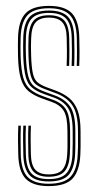

<svg xmlns="http://www.w3.org/2000/svg" viewBox="-20 -626 333 652"><path d="M145 6Q91.8 6 67.6 -18.8Q43.5 -43.5 42 -101.2Q41.5 -125.2 41.2 -149.1Q41 -173 42.2 -199.2H50.8Q49.8 -173 49.9 -148Q50 -123 50.5 -101.8Q51.8 -48.2 73.8 -25.1Q95.8 -2 145 -2Q197.2 -2 219.4 -25.6Q241.5 -49.2 243.8 -100.5Q244.8 -115 244.9 -127.8Q245 -140.5 244.9 -153.5Q244.8 -166.5 244.8 -181.5Q244.8 -239.5 226.2 -267.6Q207.8 -295.8 167.8 -310.2L134.8 -322.5Q113.8 -330 101.8 -339.5Q89.8 -349 84.1 -370.2Q78.5 -391.5 76.8 -434.2Q76.2 -450.2 76.2 -464.5Q76.2 -478.8 76.8 -496.8Q78.5 -538.2 94.4 -556.2Q110.2 -574.2 146.2 -574.2Q182.2 -574.2 198.1 -556.5Q214 -538.8 215 -497.5Q215.5 -480.2 215.6 -456.5Q215.8 -432.8 214.8 -402H206.2Q207.5 -431 207.2 -454.5Q207 -478 206.5 -497Q205.8 -535 191.4 -550.6Q177 -566.2 146.2 -566.2Q115 -566.2 101 -550.1Q87 -534 85.8 -496.8Q85.2 -478.8 85.1 -466.1Q85 -453.5 85.8 -434.2Q87.2 -396 91.8 -376.1Q96.2 -356.2 107 -346.9Q117.8 -337.5 137.5 -330L170 -318Q196 -308.2 214.6 -293.1Q233.2 -278 243.4 -251.6Q253.5 -225.2 253.5 -181.5Q253.5 -166.5 253.6 -153.4Q253.8 -140.2 253.6 -127.5Q253.5 -114.8 252.8 -100.2Q250.2 -46.2 226.8 -20.1Q203.2 6 145 6ZM145 -9.8Q98.8 -9.8 79.5 -32Q60.2 -54.2 59.2 -102Q58.8 -125.2 58.4 -147.9Q58 -170.5 59.2 -199.2H68Q66.5 -169.5 67 -144.9Q67.5 -120.2 67.8 -102.2Q68.8 -57 86.6 -37.4Q104.5 -17.8 145 -17.8Q189 -17.8 206.5 -38.5Q224 -59.2 226 -101Q227 -122.8 226.9 -140.6Q226.8 -158.5 226.8 -181.5Q226.8 -235.2 211 -259.1Q195.2 -283 162.8 -294.8L129.2 -306.8Q103.5 -316.2 88.8 -328.5Q74 -340.8 67.4 -365Q60.8 -389.2 59 -434Q58.2 -454 58.5 -466.8Q58.8 -479.5 59 -497Q60.2 -545.8 79.9 -568Q99.5 -590.2 146.2 -590.2Q191.2 -590.2 211 -568.9Q230.8 -547.5 232 -498Q232.5 -477.2 232.8 -455Q233 -432.8 232 -402H223.2Q224.5 -435 224.2 -457.4Q224 -479.8 223.5 -498Q222.5 -543.2 204.5 -562.8Q186.5 -582.2 146.2 -582.2Q104.8 -582.2 86.9 -562Q69 -541.8 68 -497Q67.5 -479 67.4 -466.5Q67.2 -454 68 -434Q69.8 -389 76.2 -366.2Q82.8 -343.5 96.1 -333.1Q109.5 -322.8 131.8 -314.5L165.2 -302.2Q200.8 -289.5 218.2 -264Q235.8 -238.5 235.8 -181.5Q235.8 -158.8 235.9 -140.6Q236 -122.5 235 -100.8Q232.5 -54.2 213 -32Q193.5 -9.8 145 -9.8ZM145 -25.8Q110.2 -25.8 93.8 -43.1Q77.2 -60.5 76.2 -102.8Q76 -122.8 75.6 -147.4Q75.2 -172 76.5 -199.2H85Q84 -176.2 84.1 -151.2Q84.2 -126.2 84.8 -103.2Q85.5 -66 99.6 -49.9Q113.8 -33.8 145 -33.8Q179.5 -33.8 193 -50.9Q206.5 -68 208.2 -101.5Q209.5 -122.8 209.2 -140.9Q209 -159 209 -181.5Q209 -230 196.2 -250Q183.5 -270 157.5 -279.2L123.5 -291.5Q94.8 -301.8 77.1 -316.2Q59.5 -330.8 51 -358.1Q42.5 -385.5 41.2 -433.8Q40.5 -455 40.8 -469.8Q41 -484.5 41.2 -497.2Q42.5 -554.5 66.4 -580.2Q90.2 -606 146.2 -606Q199.8 -606 223.8 -581.2Q247.8 -556.5 249.2 -498.8Q249.8 -479.2 250 -453.5Q250.2 -427.8 249 -402H240.5Q241.5 -428.2 241.4 -452.8Q241.2 -477.2 240.8 -498.2Q239.2 -551.5 217.4 -574.8Q195.5 -598 146.2 -598Q94.8 -598 73.1 -574Q51.5 -550 50 -497.2Q49.8 -478.2 49.6 -465.8Q49.5 -453.2 50 -433.8Q51.8 -387.2 59.2 -361.6Q66.8 -336 82.9 -322.5Q99 -309 126.2 -299.2L160 -287Q192.5 -275.5 205.2 -252.4Q218 -229.2 218 -181.5Q218 -168.5 218.1 -155.6Q218.2 -142.8 218.1 -129.4Q218 -116 217.2 -101.2Q215.2 -62.5 199.2 -44.1Q183.2 -25.8 145 -25.8Z"/></svg>

Font: Big Shoulders Inline Display Thin Light
Style: Regular
Weight: 300
Version: Version 2.002